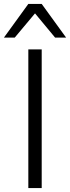

<svg xmlns="http://www.w3.org/2000/svg" viewBox="-35 -956 356 976"><path d="M109 0V-705H177V0ZM-15 -765 109 -936H177L301 -765H245L143 -888L40 -765Z"/></svg>

Font: Nunito Sans 8pt Light
Style: Regular
Weight: 300
Version: Version 3.101;gftools[0.9.27]